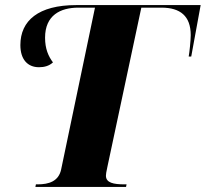

<svg xmlns="http://www.w3.org/2000/svg" viewBox="-20 -734 808 754"><path d="M119 0H475L477 -10H469C426 -10 396 -16 396 -44C396 -49 397 -58 402 -80L535 -704H614C688 -704 729 -671 729 -596C729 -576 724 -527 721 -512H731L768 -714H279C131 -714 60 -653 60 -557C60 -500 89 -470 133 -470C154 -470 173 -475 188 -489C170 -513 157 -542 157 -586C157 -674 217 -704 288 -704H353L220 -68C210 -22 172 -10 128 -10H121Z"/></svg>

Font: Noto Serif Display ExtraBold
Style: Italic
Weight: 800
Italic angle: -12°
Designer: Monotype Design Team
Foundry: Monotype Imaging Inc.
Version: Version 2.009